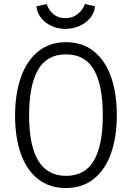

<svg xmlns="http://www.w3.org/2000/svg" viewBox="-20 -924 655 954"><path d="M307.7 10.3Q225.6 10.3 169 -34.4Q112.3 -79 83.6 -160Q54.9 -241 54.9 -349.7Q54.9 -456.9 83.6 -539.2Q112.3 -621.5 169.2 -667.9Q226.2 -714.4 307.7 -714.4Q389.7 -714.4 446.4 -669Q503.1 -623.6 531.8 -541.8Q560.5 -460 560.5 -351.3Q560.5 -244.1 531.8 -162.6Q503.1 -81 446.4 -35.4Q389.7 10.3 307.7 10.3ZM307.7 -653.8Q212.3 -653.8 168.5 -576.4Q124.6 -499 124.6 -349.7Q124.6 -50.3 307.7 -50.3Q402.6 -50.3 446.7 -126.4Q490.8 -202.6 490.8 -351.3Q490.8 -500 446.9 -576.9Q403.1 -653.8 307.7 -653.8ZM161 -892.3 211.8 -904.1Q223.1 -871.8 246.4 -852.8Q269.7 -833.8 304.6 -833.8Q339.5 -833.8 364.9 -853.3Q390.3 -872.8 402.1 -904.1L452.3 -892.3Q448.7 -858.5 426.9 -833.1Q405.1 -807.7 372.6 -794.1Q340 -780.5 304.6 -780.5Q269.7 -780.5 238.2 -794.1Q206.7 -807.7 185.6 -833.1Q164.6 -858.5 161 -892.3Z"/></svg>

Font: Fira Code Fixed Light
Style: Regular
Weight: 300
Monospace: yes
Designer: Carrois Corporate, Edenspiekermann AG, Nikita Prokopov
Foundry: Carrois Corporate, Edenspiekermann AG, Nikita Prokopov
Version: Version 5.002